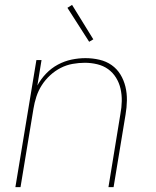

<svg xmlns="http://www.w3.org/2000/svg" viewBox="-20 -766 640 786"><path d="M43 0 129 -520H150L133 -416Q147 -442 168.5 -464.5Q190 -487 217 -501.5Q244 -516 273 -522Q302 -528 330 -528Q359 -528 387 -521.5Q415 -515 437 -499.5Q459 -484 473 -461Q487 -438 493.5 -411Q500 -384 499.5 -355Q499 -326 494 -297L445 0H424L473 -300Q478 -326 478.5 -352Q479 -378 473.5 -402.5Q468 -427 455 -448Q442 -469 422.5 -483Q403 -497 378 -503Q353 -509 327 -509Q303 -509 277.5 -504.5Q252 -500 228.5 -488Q205 -476 185 -457.5Q165 -439 151 -417Q137 -395 129 -370.5Q121 -346 117 -321L64 0ZM345 -595 256 -734 275 -746 362 -605Z"/></svg>

Font: Iosevka Aile Thin Oblique
Style: Regular
Weight: 100
Italic angle: -9°
Designer: Belleve Invis
Foundry: Belleve Invis
Version: Version 31.1.0; ttfautohint (v1.8.4)